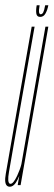

<svg xmlns="http://www.w3.org/2000/svg" viewBox="-42 -701 203 727"><path d="M25 0 31 -35Q28 -28 24.5 -20.5Q11.5 6 -5 6Q-10.5 6 -14 3.5Q-27 -5 -20 -43.5Q-11.5 -92.5 4.5 -184L78 -600H89L14.5 -179Q-0.5 -94.5 -8 -50Q-15 -10.5 -5 -5.5Q-3.5 -5 -2 -5Q8.5 -5 23 -35.5Q34.5 -60.5 39 -79.5L130 -600H141L36 0ZM110 -637Q97.5 -637 95.5 -649.8Q93.5 -662.5 97 -681H108Q104.5 -661 106 -654Q107.5 -647 112 -647Q118 -647 121.8 -654.2Q125.5 -661.5 129 -681H141Q137.5 -662.5 130.2 -649.8Q123 -637 110 -637Z"/></svg>

Font: Anybody UltraCondensed Thin
Style: Italic
Weight: 100
Width: 1
Italic angle: -10°
Designer: Tyler Finck
Foundry: Etcetera Type Company
Version: Version 1.010; ttfautohint (v1.8.3) -l 8 -r 50 -G 200 -x 14 